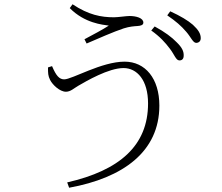

<svg xmlns="http://www.w3.org/2000/svg" viewBox="-20 -817 1040 900"><path d="M776 -589C797 -562 805 -534 820 -534C832 -533 841 -540 841 -556C842 -576 833 -595 808 -619C786 -642 753 -667 705 -693L689 -674C730 -645 755 -617 776 -589ZM853 -668C875 -643 884 -617 899 -616C911 -616 921 -623 921 -638C921 -659 910 -677 884 -701C861 -721 826 -742 778 -764L764 -745C805 -717 829 -696 853 -668ZM224 -507 205 -501C205 -474 205 -462 215 -442C226 -420 260 -387 289 -387C311 -387 326 -403 347 -415C385 -437 489 -498 559 -498C622 -498 674 -442 674 -332C674 -134 540 -18 295 38L304 63C557 17 727 -106 727 -322C727 -449 661 -528 564 -528C456 -528 318 -445 281 -445C258 -445 243 -462 224 -507ZM307 -779C377 -708 462 -701 490 -697C461 -678 419 -656 376 -633L386 -613C435 -634 514 -669 560 -684C588 -693 610 -694 624 -695C641 -696 652 -700 652 -711C652 -733 618 -742 587 -742C571 -742 534 -736 514 -736C454 -736 395 -747 320 -797Z"/></svg>

Font: Noto Serif CJK SC ExtraLight
Style: Regular
Weight: 200
Designer: Ryoko NISHIZUKA 西塚涼子 (kana & ideographs); Frank Grießhammer (Latin, Greek & Cyrillic); Wenlong ZHANG 张文龙 (bopomofo); San
Foundry: Adobe
Version: Version 2.001;hotconv 1.1.0;makeotfexe 2.6.0